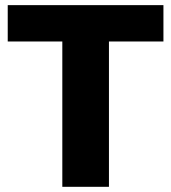

<svg xmlns="http://www.w3.org/2000/svg" viewBox="-20 -720 660 740"><path d="M9.8 -560.1V-700.2H609.9V-560.1H399.9V0H220.2V-560.1Z"/></svg>

Font: Russo One
Style: Regular
Weight: 400
Designer: Jovanny lemonad
Foundry: Jovanny Lemonad
Version: Version 1.000